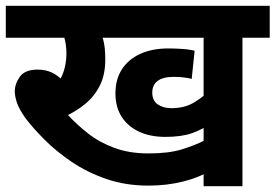

<svg xmlns="http://www.w3.org/2000/svg" viewBox="-20 -642 950 662"><path d="M305 -512 317 -551Q328 -532 335.5 -506.5Q343 -481 343 -437Q343 -384 324 -346.5Q305 -309 273 -283Q241 -257 201 -239L212 -248Q244 -213 283.5 -182Q323 -151 374.5 -132Q426 -113 492 -113Q562 -113 607 -127Q652 -141 686 -158L715 -59Q670 -31 613 -16.5Q556 -2 492 -2Q413 -2 346.5 -25Q280 -48 227 -84Q174 -120 134.5 -159.5Q95 -199 69 -233Q46 -265 38.5 -287.5Q31 -310 31 -327Q31 -353 48.5 -377.5Q66 -402 110 -402Q137 -402 158.5 -392Q180 -382 198.5 -362Q217 -342 234 -311L164 -338Q181 -355 190.5 -374Q200 -393 204.5 -414.5Q209 -436 209 -458Q209 -487 201.5 -513.5Q194 -540 184 -553L258 -512H0V-622H483V-512ZM816 -512V0H682V-512H451V-622H910V-512ZM707 -217Q679 -196 642.5 -183Q606 -170 550 -170Q499 -170 460.5 -187.5Q422 -205 400 -238.5Q378 -272 378 -320Q378 -368 400 -402.5Q422 -437 463 -456Q504 -475 561 -475Q578 -475 605 -473.5Q632 -472 651 -467L641 -370Q629 -373 613.5 -375Q598 -377 579 -377Q542 -377 523.5 -363Q505 -349 505 -323Q505 -295 524 -282Q543 -269 571 -269Q615 -269 647 -287.5Q679 -306 708 -335Z"/></svg>

Font: Noto Sans Devanagari
Style: Bold
Weight: 700
Version: Version 2.003